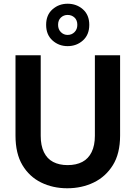

<svg xmlns="http://www.w3.org/2000/svg" viewBox="-20 -996 725 1028"><path d="M340 12Q263 12 200 -19Q137 -50 100 -112Q63 -174 63 -270V-700H198V-269Q198 -217 215 -181.5Q232 -146 264.5 -129Q297 -112 342 -112Q388 -112 420.5 -129Q453 -146 470.5 -181.5Q488 -217 488 -269V-700H623V-270Q623 -174 584.5 -112Q546 -50 482 -19Q418 12 340 12ZM342 -749Q295 -749 261 -779.5Q227 -810 227 -863Q227 -916 261 -946Q295 -976 342 -976Q390 -976 424 -946Q458 -916 458 -863Q458 -810 424 -779.5Q390 -749 342 -749ZM342 -809Q364 -809 379 -824Q394 -839 394 -863Q394 -888 379 -902Q364 -916 342 -916Q321 -916 306 -902Q291 -888 291 -863Q291 -839 306 -824Q321 -809 342 -809Z"/></svg>

Font: DM Sans 18pt
Style: Bold
Weight: 700
Designer: Colophon Foundry, Jonny Pinhorn
Foundry: Colophon Foundry
Version: Version 4.004;gftools[0.9.30]